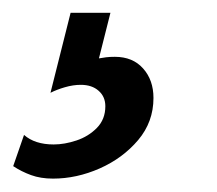

<svg xmlns="http://www.w3.org/2000/svg" viewBox="-131 -44 332 294"><path d="M-22.9 -24.4H38.1L20.5 45.4Q25.9 44.4 31.5 43.7Q37.1 43 44.9 43Q72.3 43 88.1 60.8Q104 78.6 104 106Q104 142.6 80.6 170.4Q57.1 198.2 21.7 213.9Q-13.7 229.5 -49.8 229.5Q-68.8 229.5 -83.5 224.1Q-98.1 218.8 -110.8 210.4L-94.2 162.6Q-77.6 177.2 -48.8 177.2Q-32.2 177.2 -13.9 171.1Q4.4 165 17.3 151.9Q30.3 138.7 30.3 118.7Q30.3 104 20 95Q9.8 85.9 -7.3 85.9Q-19 85.9 -31.7 89.6Q-44.4 93.3 -53.7 98.1Z"/></svg>

Font: Andika
Style: Italic
Weight: 400
Italic angle: -14°
Designer: Victor Gaultney, Annie Olsen, Julie Remington, Don Collingsworth, Eric Hays, Becca Hirsbrunner
Foundry: SIL International
Version: Version 6.101